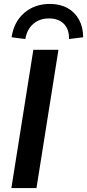

<svg xmlns="http://www.w3.org/2000/svg" viewBox="-20 -959 444 979"><path d="M38 0 150 -705H278L166 0ZM109 -760 39 -769Q51 -848 104 -893.5Q157 -939 235 -939Q286 -939 324 -918Q362 -897 383 -858.5Q404 -820 404 -769L332 -760Q333 -810 305.5 -837.5Q278 -865 230 -865Q182 -865 150 -837.5Q118 -810 109 -760Z"/></svg>

Font: Nunito Sans 12pt
Style: Bold Italic
Weight: 700
Italic angle: -9°
Designer: Vernon Adams
Foundry: Vernon Adams
Version: Version 3.101;gftools[0.9.27]